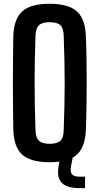

<svg xmlns="http://www.w3.org/2000/svg" viewBox="-20 -828 514 990"><path d="M236 8.5Q137.5 8.5 94 -31.2Q50.5 -71 48.5 -163.5Q47.5 -229.5 47 -287.8Q46.5 -346 46.5 -401.5Q46.5 -457 47 -514.8Q47.5 -572.5 48.5 -637Q50.5 -729 94 -768.8Q137.5 -808.5 236 -808.5Q333.5 -808.5 377 -768.8Q420.5 -729 423 -637Q425.5 -572 426.2 -514.2Q427 -456.5 427 -400.8Q427 -345 426.2 -287Q425.5 -229 423 -163.5Q420.5 -71 377 -31.2Q333.5 8.5 236 8.5ZM236 -86.5Q275.5 -86.5 291.8 -102.5Q308 -118.5 308.5 -158Q311 -224 312.2 -283.5Q313.5 -343 313.5 -400.2Q313.5 -457.5 312.2 -517Q311 -576.5 308.5 -642.5Q308 -681.5 291.8 -697.5Q275.5 -713.5 236 -713.5Q197 -713.5 180.5 -697.5Q164 -681.5 163 -642.5Q160.5 -577.5 159.5 -518.2Q158.5 -459 158.5 -401.8Q158.5 -344.5 159.5 -284.8Q160.5 -225 163 -158Q164 -118.5 180.5 -102.5Q197 -86.5 236 -86.5ZM418.5 142H390Q326 142 299.2 115.5Q272.5 89 281.5 32L291 -18.5H355.5L345.5 32Q341 59.5 351.8 71.2Q362.5 83 390.5 83H418.5Z"/></svg>

Font: Big Shoulders Text Thin
Style: Bold
Weight: 700
Version: Version 2.002